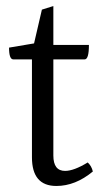

<svg xmlns="http://www.w3.org/2000/svg" viewBox="-20 -605 348 637"><path d="M288 -36Q230 12 167 12Q86 12 86 -83V-408H24Q10 -408 10 -447L93 -461L119 -573L157 -585V-456H275Q275 -408 261 -408H157V-89Q157 -38 196 -38Q225 -38 271 -66Q284 -54 288 -36Z"/></svg>

Font: Mate
Style: Regular
Weight: 400
Designer: Eduardo Rodriguez Tunni
Foundry: Eduardo Rodriguez Tunni
Version: Version 1.002